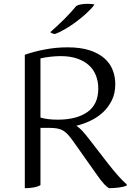

<svg xmlns="http://www.w3.org/2000/svg" viewBox="-20 -979 718 1006"><path d="M110 -692Q154 -708 213.5 -719.5Q273 -731 334 -731Q402 -731 449.5 -715.5Q497 -700 527 -673.5Q557 -647 570.5 -612Q584 -577 584 -538Q584 -490 566 -453.5Q548 -417 519.5 -390.5Q491 -364 454 -346.5Q417 -329 380 -320Q397 -309 412 -292.5Q427 -276 444 -254L543 -126Q574 -86 600 -57Q626 -28 644 -13V-7Q630 0 603 3.5Q576 7 552 7Q542 3 525.5 -14.5Q509 -32 480 -74L362 -241Q349 -259 337.5 -272Q326 -285 312.5 -293.5Q299 -302 281.5 -305.5Q264 -309 239 -309H192V-9Q176 0 154.5 3.5Q133 7 110 7ZM298 -685Q274 -685 246 -682Q218 -679 192 -673V-363Q209 -358 231.5 -355Q254 -352 283 -352Q381 -352 438 -392Q495 -432 495 -515Q495 -551 483 -582.5Q471 -614 446.5 -636.5Q422 -659 385 -672Q348 -685 298 -685ZM475 -955Q458 -932 431.5 -908Q405 -884 376.5 -863Q348 -842 319.5 -825.5Q291 -809 269 -801Q262 -801 254 -804Q246 -807 244 -811Q261 -826 279.5 -843Q298 -860 316 -878Q334 -896 350.5 -914Q367 -932 380 -948Q390 -954 406.5 -956.5Q423 -959 440 -959Q451 -959 460 -958Q469 -957 475 -955Z"/></svg>

Font: Gotu
Style: Regular
Weight: 400
Designer: Sarang Kulkarni & Kailash Malviya
Foundry: Ek Type
Version: Version 2.320;hotconv 1.0.109;makeotfexe 2.5.65596; ttfautoh